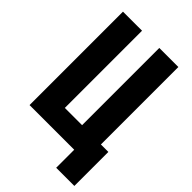

<svg xmlns="http://www.w3.org/2000/svg" viewBox="-250 -804 1033 1033"><g transform="rotate(45 266.5 -287.0)"><path d="M387.7 137.2H525.9V-121.6H469.2V-710.9H324.2V-123.5H192.9V-710.9H47.9V0H387.7Z"/></g></svg>

Font: Roboto Flex
Style: wght 700 wdth 25 opsz 34 GRAD 0.00 slnt 0.00 XTRA 468 XOPQ 96 YOPQ 79 YTLC 514 YTUC 712 YTAS 750 YTDE -203.00 YTFI 738
Weight: 700
Width: 1
Designer: Berlow after Robertson
Foundry: Google
Version: Version 3.100